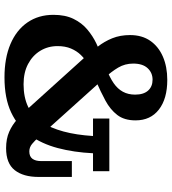

<svg xmlns="http://www.w3.org/2000/svg" viewBox="24 -758 748 835"><g transform="rotate(90 397.5 -341.0)"><path d="M681 -280H750V-135Q750 -69 720.5 -31.5Q691 6 625 6Q584 6 553.5 -7.5Q523 -21 499 -43Q475 -65 453 -89L229 -337Q206 -364 183.5 -392.5Q161 -421 147 -455.5Q133 -490 133 -533Q133 -585 158 -621Q183 -657 227 -676Q271 -695 328 -695Q410 -695 457 -658.5Q504 -622 504 -557Q504 -508 480.5 -477.5Q457 -447 418 -426Q379 -405 333 -385L302 -372Q280 -363 258.5 -350Q237 -337 219.5 -319Q202 -301 191.5 -276Q181 -251 181 -218Q181 -176 201.5 -142.5Q222 -109 259 -89.5Q296 -70 347 -70Q460 -70 511.5 -148.5Q563 -227 572 -372H496V-443H725V-372H647Q643 -289 624.5 -219Q606 -149 568.5 -97Q531 -45 469.5 -16Q408 13 317 13Q233 13 172 -13Q111 -39 78 -87Q45 -135 45 -200Q45 -251 62.5 -287Q80 -323 108.5 -347Q137 -371 169.5 -386.5Q202 -402 231 -412L280 -430Q318 -445 342.5 -462Q367 -479 379.5 -502Q392 -525 392 -555Q392 -592 374.5 -611.5Q357 -631 327 -631Q297 -631 277 -609.5Q257 -588 257 -547Q257 -511 274.5 -481.5Q292 -452 318 -424L578 -135Q592 -119 606.5 -107Q621 -95 639 -95Q661 -95 671 -108.5Q681 -122 681 -146Z"/></g></svg>

Font: Montagu Slab 144pt SemiBold
Style: Regular
Weight: 600
Version: Version 1.000